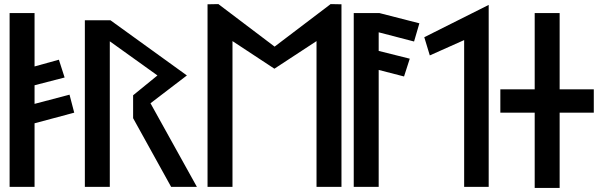

<svg xmlns="http://www.w3.org/2000/svg" viewBox="-20 -924 2954 939"><path d="M27 -10H149V-321L343 -373L320 -461L149 -416V-507L296 -545L268 -632L149 -599V-860H27Z M716 -419 894 -555 520 -825H395V-10H517V-722L750 -555L631 -458V-346L817 -10H943Z M1528 -10H1650V-903L1597 -904L1323 -696L1048 -904L995 -903V-10H1117V-723L1322 -588L1528 -723Z M1710 -10H1832V-582L1956 -550L1984 -637L1832 -675V-766L2005 -721L2031 -810L1836 -860H1710Z M2370 -900 2055 -742 2082 -653 2250 -728V-10H2370Z M2595 -487H2427V-373H2595V-5H2717V-373H2884V-487H2717V-860H2595Z"/></svg>

Font: Ny Stormning
Style: Fi
Weight: 300
Designer: Robert Jablonski, Mew Too
Foundry: Cannot Into Space Fonts
Version: Version 0.90